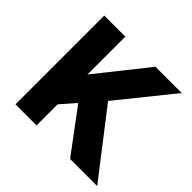

<svg xmlns="http://www.w3.org/2000/svg" viewBox="-168 -885 1070 1070"><g transform="rotate(45 366.5 -350.0)"><path d="M82.5 0V-700H248.5V-401.5L486 -700H693L434 -378.5L726.5 0H513L324.5 -253L248.5 -166.5V0Z"/></g></svg>

Font: Geologica Roman
Style: Bold
Weight: 700
Designer: Sindre Bremnes, Frode Helland
Foundry: Monokrom Skriftforlag AS
Version: Version 1.010;gftools[0.9.28]